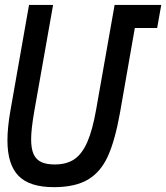

<svg xmlns="http://www.w3.org/2000/svg" viewBox="-20 -745 670 774"><path d="M10 -179Q10 -231 22 -299L97 -725H194L118 -295.5Q105.5 -223.5 105.5 -183.5Q105.5 -145.5 115.5 -123.5Q125.5 -101.5 146.2 -91.8Q167 -82 201 -82Q248.5 -82 279.8 -103.2Q311 -124.5 332 -172.5Q353 -220.5 367.5 -303L442 -725H630L613.5 -632H523.5L464 -292Q444 -179.5 415 -115.5Q386 -51.5 334.5 -21Q283 9.5 197 9.5Q99.5 9.5 54.8 -36Q10 -81.5 10 -179Z"/></svg>

Font: JuliaMono MediumItalic
Style: Regular
Weight: 500
Italic angle: -9°
Monospace: yes
Designer: cormullion
Foundry: corm
Version: Version 0.049; ttfautohint (v1.8.4)